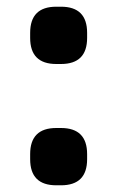

<svg xmlns="http://www.w3.org/2000/svg" viewBox="-20 -547 364 573"><path d="M70 -434V-449Q70 -527 148 -527H162Q240 -527 240 -449V-434Q240 -356 162 -356H148Q70 -356 70 -434ZM70 -72V-87Q70 -165 148 -165H162Q240 -165 240 -87V-72Q240 6 162 6H148Q70 6 70 -72Z"/></svg>

Font: Krub
Style: Bold
Weight: 700
Version: Version 1.000; ttfautohint (v1.6)